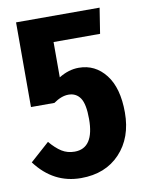

<svg xmlns="http://www.w3.org/2000/svg" viewBox="-80 -733 615 808"><g transform="rotate(-10 227.5 -329.5)"><path d="M401.9 -675.8 384.8 -566.9H186V-416Q228 -441.9 271 -441.9Q341.3 -441.9 385.7 -385Q430.2 -328.1 430.2 -223.1Q430.2 -115.2 367.9 -49.1Q305.7 17.1 201.2 17.1Q83.5 17.1 7.8 -84L89.8 -157.2Q115.2 -127 139.2 -112.1Q163.1 -97.2 193.8 -97.2Q276.9 -97.2 276.9 -222.2Q276.9 -286.1 259.3 -312Q241.7 -337.9 209 -337.9Q178.7 -337.9 145 -314H44.9V-675.8Z"/></g></svg>

Font: Fira Sans Compressed
Style: Bold
Weight: 700
Width: 1
Designer: Carrois Corporate & Edenspiekermann AG
Foundry: Carrois Corporate GbR & Edenspiekermann AG
Version: Version 4.203;PS 004.203;hotconv 1.0.88;makeotf.lib2.5.64775